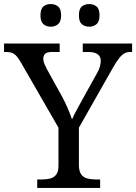

<svg xmlns="http://www.w3.org/2000/svg" viewBox="-25 -929 673 949"><path d="M159 0V-42H182Q204 -42 222.5 -46.5Q241 -51 252.5 -65.5Q264 -80 264 -109V-298L79 -619Q68 -638 58.5 -649.5Q49 -661 37 -666.5Q25 -672 8 -672H-5V-714H270V-672H233Q206 -672 197.5 -662.5Q189 -653 189 -640Q189 -626 195 -612Q201 -598 207 -587L281 -453Q298 -422 310.5 -392Q323 -362 331 -339Q340 -360 357 -391Q374 -422 391 -453L455 -568Q465 -585 469 -600.5Q473 -616 473 -628Q473 -650 457.5 -661Q442 -672 413 -672H384V-714H628V-672H616Q602 -672 589.5 -665Q577 -658 563.5 -641Q550 -624 533 -594L365 -298V-114Q365 -83 376 -67.5Q387 -52 406 -47Q425 -42 447 -42H470V0ZM416 -797Q394 -797 379.5 -809.5Q365 -822 365 -853Q365 -885 379.5 -897Q394 -909 416 -909Q437 -909 452 -897Q467 -885 467 -853Q467 -822 452 -809.5Q437 -797 416 -797ZM226 -797Q204 -797 189.5 -809.5Q175 -822 175 -853Q175 -885 189.5 -897Q204 -909 226 -909Q247 -909 262 -897Q277 -885 277 -853Q277 -822 262 -809.5Q247 -797 226 -797Z"/></svg>

Font: Noto Serif Gurmukhi
Style: Regular
Weight: 400
Designer: Vaibhav Singh and the Monotype Design Team
Foundry: Monotype Imaging Inc.
Version: Version 2.003